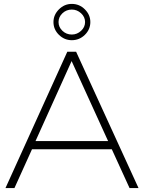

<svg xmlns="http://www.w3.org/2000/svg" viewBox="-20 -964 738 984"><path d="M443 -851Q443 -813 415 -785.5Q387 -758 348 -758Q310 -758 282 -785.5Q254 -813 254 -851Q254 -888 282 -916Q310 -944 348 -944Q387 -944 415 -916Q443 -888 443 -851ZM280 -851Q280 -825 300 -806Q320 -787 348 -787Q375 -787 395.5 -806Q416 -825 416 -851Q416 -877 395.5 -896Q375 -915 348 -915Q320 -915 300 -896Q280 -877 280 -851ZM644 0 553 -199H144L54 0H8L325 -699H370L690 0ZM162 -241H534L347 -651Z"/></svg>

Font: TypoPRO Montserrat
Style: Regular
Weight: 275
Designer: Julieta Ulanovsky
Foundry: Julieta Ulanovsky
Version: Version 6.001